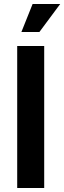

<svg xmlns="http://www.w3.org/2000/svg" viewBox="-20 -940 321 960"><path d="M66 -710H201V0H66ZM143 -920H281L177 -780H87Z"/></svg>

Font: Uncut Sans Variable
Style: Regular
Weight: 400
Designer: Kasper Nordkvist
Foundry: UNCUT.wtf
Version: Version 1.303;Glyphs 3.1.2 (3151)